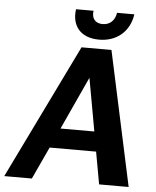

<svg xmlns="http://www.w3.org/2000/svg" viewBox="-93 -934 802 984"><g transform="rotate(5 308.0 -442.0)"><path d="M-34 0H108L185 -166H424L454 0H606L457 -692H303ZM389 -739C479 -739 545 -794 558 -884H469C463 -844 437 -820 400 -820C363 -820 342 -844 348 -884H258C246 -800 292 -739 389 -739ZM232 -268 357 -540 406 -268Z"/></g></svg>

Font: Ronzino Bold
Style: Italic
Weight: 700
Italic angle: -8°
Designer: Nunzio Mazzaferro
Foundry: Collletttivo
Version: Version 1.000;Glyphs 3.3 (3337)